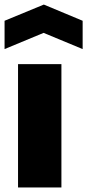

<svg xmlns="http://www.w3.org/2000/svg" viewBox="-36 -821 382 841"><path d="M-16 -730 156 -801 326 -730V-606L155 -677L-16 -606ZM43 -540H233V0H43Z"/></svg>

Font: Encode Sans Compressed
Style: Black
Weight: 900
Designer: Pablo Impallari, Andres Torresi
Foundry: Pablo Impallari, Andres Torresi
Version: Version 1.000; ttfautohint (v1.00) -l 8 -r 50 -G 200 -x 14 -